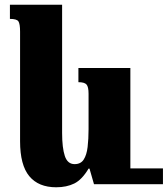

<svg xmlns="http://www.w3.org/2000/svg" viewBox="-20 -780 710 813"><path d="M218 13Q143 13 104 -34Q65 -81 65 -182V-646Q65 -679 58 -689.5Q51 -700 22 -700V-760H243V-217Q243 -154 254.5 -119.5Q266 -85 296 -85Q322 -85 334.5 -104.5Q347 -124 351 -157.5Q355 -191 355 -233V-383Q355 -412 346.5 -422Q338 -432 312 -432V-492H532V-67H670V0H378L359 -66H355Q327 -19 294.5 -3Q262 13 218 13Z"/></svg>

Font: Noto Serif Armenian SemiCondensed Black
Style: Regular
Weight: 900
Width: 4
Designer: Monotype Design Team
Foundry: Monotype Imaging Inc.
Version: Version 2.008; ttfautohint (v1.8.4.7-5d5b)